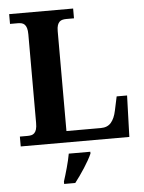

<svg xmlns="http://www.w3.org/2000/svg" viewBox="-61 -762 776 1032"><g transform="rotate(-5 327.0 -246.5)"><path d="M27.8 0V-53.2H69.8Q81.1 -53.2 90.3 -55.4Q99.6 -57.6 106.4 -64.5Q113.3 -71.3 117.2 -84Q121.1 -96.7 121.1 -118.2V-596.2Q121.1 -617.7 117.2 -630.4Q113.3 -643.1 106.4 -649.9Q99.6 -656.7 90.3 -658.9Q81.1 -661.1 69.8 -661.1H27.8V-713.9H373V-661.1H331.1Q320.8 -661.1 311.3 -658.9Q301.8 -656.7 294.9 -650.4Q288.1 -644 283.9 -632.1Q279.8 -620.1 279.8 -600.1V-61H465.8Q501 -61 520.5 -83.3Q540 -105.5 548.8 -147.9L564.9 -223.1H621.1L613.8 0ZM242.7 208Q247.6 192.9 253.2 174.3Q258.8 155.8 264.2 136Q269.5 116.2 274.2 96.9Q278.8 77.6 281.7 61H397.9V70.8Q391.1 86.4 380.1 106Q369.1 125.5 356 145.8Q342.8 166 329.1 185.5Q315.4 205.1 302.7 221.2H242.7Z"/></g></svg>

Font: Droid Serif
Style: Bold
Weight: 700
Designer: Monotype Design team
Foundry: Monotype Imaging Inc.
Version: Version 1.03